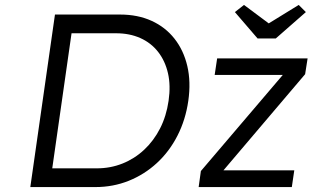

<svg xmlns="http://www.w3.org/2000/svg" viewBox="-20 -759 1268 779"><path d="M103 0 203 -700H467Q539 -700 595 -674.5Q651 -649 688 -602Q725 -555 740 -491Q755 -427 744 -350Q733 -273 700 -208.5Q667 -144 616.5 -97.5Q566 -51 502.5 -25.5Q439 0 367 0ZM190 -62 183 -76H373Q428 -76 477 -95.5Q526 -115 565 -151.5Q604 -188 629.5 -238Q655 -288 664 -350Q673 -412 661.5 -462Q650 -512 621.5 -548.5Q593 -585 549.5 -604.5Q506 -624 451 -624H258L272 -636ZM786 0 795 -65 1141 -471 1148 -455H851L861 -522H1228L1218 -458L874 -53L866 -68H1174L1164 0ZM1025 -603 933 -710 970 -739 1084 -654H1054L1192 -739L1221 -710L1099 -603Z"/></svg>

Font: Lexend Light
Style: Italic
Weight: 300
Italic angle: -8.13011°
Designer: Bonnie Shaver-Troup, Thomas Jockin
Foundry: Lexend
Version: Version 1.007